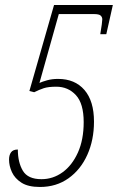

<svg xmlns="http://www.w3.org/2000/svg" viewBox="-20 -734 472 764"><path d="M139 10Q92 10 65.5 -7Q39 -24 27.5 -49Q16 -74 16 -99Q16 -117 24 -128Q32 -139 51 -139Q51 -88 71 -54.5Q91 -21 145 -21Q191 -21 229 -48.5Q267 -76 290 -127Q313 -178 313 -248Q313 -322 282 -355.5Q251 -389 204 -389Q172 -389 154 -383Q136 -377 116 -367L97 -372L195 -714H429L403 -598H379Q383 -621 385 -636.5Q387 -652 387 -657Q387 -666 380.5 -672Q374 -678 354 -678H214L137 -404Q148 -409 167.5 -414.5Q187 -420 211 -420Q278 -420 316 -376Q354 -332 354 -250Q354 -177 327.5 -118Q301 -59 252.5 -24.5Q204 10 139 10Z"/></svg>

Font: Noto Serif Tamil ExtraCondensed ExtraLight
Style: Italic
Weight: 200
Width: 2
Italic angle: -12°
Designer: Indian Type Foundry, Tom Grace, and the Monotype Design Team
Foundry: Monotype Imaging Inc.
Version: Version 2.003; ttfautohint (v1.8.4.7-5d5b)